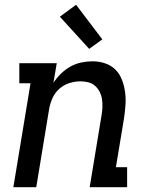

<svg xmlns="http://www.w3.org/2000/svg" viewBox="-20 -785 640 805"><path d="M36 0 108 -436H61V-520H218L204 -438Q218 -459 236 -476.5Q254 -494 275.5 -506Q297 -518 321 -523Q345 -528 368 -528Q395 -528 420.5 -519.5Q446 -511 464 -493Q482 -475 491.5 -450Q501 -425 504.5 -398.5Q508 -372 506 -344.5Q504 -317 500 -289L466 -84H513V0H356L406 -303Q409 -320 409.5 -337Q410 -354 407.5 -370Q405 -386 397.5 -400.5Q390 -415 378 -425.5Q366 -436 350 -440Q334 -444 317 -444Q294 -444 270.5 -436.5Q247 -429 228.5 -412.5Q210 -396 200 -373.5Q190 -351 186 -328L132 0ZM354 -580 231 -715 299 -765 409 -620Z"/></svg>

Font: Iosevka Etoile Medium
Style: Italic
Weight: 500
Italic angle: -9°
Designer: Belleve Invis
Foundry: Belleve Invis
Version: Version 22.1.2; ttfautohint (v1.8.4)